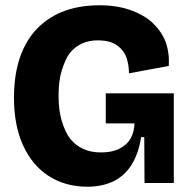

<svg xmlns="http://www.w3.org/2000/svg" viewBox="-20 -694 715 728"><path d="M311 14Q228 14 164 -27Q102 -67 67 -144Q33 -219 33 -324Q33 -402 52 -465Q72 -530 112 -576Q153 -623 213 -648Q276 -674 357 -674Q423 -674 474 -656Q527 -637 558 -608Q594 -573 608 -535Q623 -493 620 -444L469 -416Q469 -445 461 -471Q454 -494 438 -510Q421 -527 400 -534Q379 -541 350 -541Q318 -541 291 -529Q263 -516 244 -492Q228 -471 214 -426Q202 -387 202 -332Q202 -276 214 -236Q227 -193 246 -168Q266 -143 296 -129Q325 -116 363 -116Q403 -116 430 -129Q460 -143 474 -167Q489 -192 490 -226H381V-340H639V-215V0H528L527 -174H515Q506 -114 480 -71Q454 -29 413 -8Q369 14 311 14Z"/></svg>

Font: Bricolage Grotesque 36pt ExtraBold
Style: Regular
Weight: 800
Designer: Mathieu Triay
Foundry: Atelier Triay
Version: Version 1.000;gftools[0.9.30]